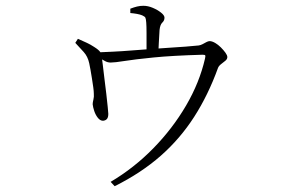

<svg xmlns="http://www.w3.org/2000/svg" viewBox="-20 -578 1040 663"><path d="M362 50Q443 2 509.5 -66Q576 -134 622.5 -213.5Q669 -293 688 -376Q690 -385 688.5 -387Q687 -389 679 -389Q575 -386 510 -379.5Q445 -373 410.5 -367.5Q376 -362 362 -362Q351 -362 341 -368Q331 -374 313 -384V-397Q336 -398 369 -399.5Q402 -401 438 -404Q474 -407 505 -409Q532 -411 562.5 -413Q593 -415 621 -417Q649 -419 666 -421Q673 -422 679.5 -425.5Q686 -429 692.5 -432.5Q699 -436 704 -436Q712 -436 722.5 -430Q733 -424 742.5 -414.5Q752 -405 758.5 -396Q765 -387 765 -381Q765 -374 758.5 -368.5Q752 -363 744 -357Q736 -351 733 -344Q699 -250 650.5 -174.5Q602 -99 535 -40Q468 19 376 65ZM336 -161Q326 -161 318 -171Q310 -181 305.5 -194.5Q301 -208 300 -218Q300 -224 302.5 -234Q305 -244 304 -254Q304 -263 302 -277Q300 -291 297.5 -307Q295 -323 292.5 -337Q290 -351 288 -360Q283 -383 269 -398.5Q255 -414 240 -430L249 -444Q265 -437 279 -430.5Q293 -424 305 -416Q321 -406 326 -398.5Q331 -391 332 -377Q333 -373 335 -353.5Q337 -334 340.5 -307.5Q344 -281 347 -254.5Q350 -228 352 -208.5Q354 -189 354 -185Q354 -173 349.5 -167.5Q345 -162 336 -161ZM486 -389Q486 -395 486 -417Q486 -439 486 -463.5Q486 -488 485 -500Q484 -513 482 -517Q480 -521 471 -525Q464 -528 453 -530Q442 -532 430 -533V-548Q443 -553 453.5 -555.5Q464 -558 475 -558Q491 -558 507.5 -551Q524 -544 536 -534.5Q548 -525 548 -517Q548 -507 540.5 -500Q533 -493 531 -475Q530 -458 528.5 -431.5Q527 -405 527 -390Z"/></svg>

Font: Noto Serif HK ExtraLight
Style: Regular
Weight: 200
Designer: Ryoko NISHIZUKA 西塚涼子 (kana & ideographs); Frank Grießhammer (Latin, Greek & Cyrillic); Wenlong ZHANG 张文龙 (bopomofo); San
Foundry: Adobe
Version: Version 2.002-H1;hotconv 1.1.0;makeotfexe 2.6.0